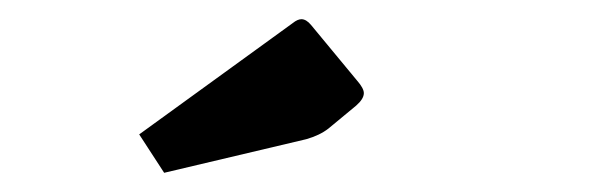

<svg xmlns="http://www.w3.org/2000/svg" viewBox="-20 -738 640 200"><path d="M125 -598 285 -714Q290 -718 294 -718Q299 -718 304 -712L352 -654Q359 -646 359 -641Q359 -635 351 -628L322 -604Q313 -597 299 -593L151 -558Z"/></svg>

Font: Changa Medium
Style: Regular
Weight: 500
Designer: Eduardo Rodriguez Tunni
Foundry: Eduardo Rodriguez Tunni
Version: Version 2.002; ttfautohint (v1.5) -l 8 -r 50 -G 150 -x 14 -H